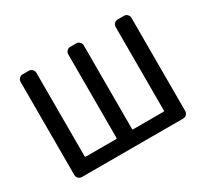

<svg xmlns="http://www.w3.org/2000/svg" viewBox="-144 -964 1289 1192"><g transform="rotate(-30 500.0 -368.0)"><path d="M131.8 0Q117.2 0 106.9 -10.3Q96.7 -20.5 96.7 -35.2V-701.2Q96.7 -715.8 106.9 -726.1Q117.2 -736.3 131.8 -736.3H175.8Q189.5 -736.3 199.7 -726.1Q210 -715.8 210 -701.2V-102.5Q210 -97.7 214.8 -97.7H433.6Q438.5 -97.7 438.5 -102.5V-701.2Q438.5 -715.8 448.2 -726.1Q458 -736.3 472.7 -736.3H515.6Q529.3 -736.3 539.6 -726.1Q549.8 -715.8 549.8 -701.2V-102.5Q549.8 -97.7 554.7 -97.7H773.4Q778.3 -97.7 778.3 -102.5V-701.2Q778.3 -715.8 788.1 -726.1Q797.9 -736.3 812.5 -736.3H857.4Q872.1 -736.3 881.8 -726.1Q891.6 -715.8 891.6 -701.2V-35.2Q891.6 -20.5 881.8 -10.3Q872.1 0 857.4 0Z"/></g></svg>

Font: Gen Jyuu GothicL Medium
Style: Regular
Weight: 500
Designer: [Source Han Sans]
Ryoko NISHIZUKA  (kana & ideographs); Paul D. Hunt (Latin, Greek & Cyrillic); Wenlong ZHANG  (bopomofo
Version: Version 1.002.20150607